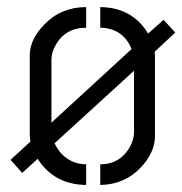

<svg xmlns="http://www.w3.org/2000/svg" viewBox="-20 -524 518 545"><path d="M9.8 -70.3 66.4 -122.1Q64.5 -133.8 64.5 -140.6V-367.2Q64.5 -412.1 105.5 -454.1Q153.3 -503.9 224.6 -503.9V-445.3Q164.1 -445.3 136.7 -393.6Q126 -374 126 -354.5V-175.8L353.5 -384.8Q334 -433.6 285.2 -443.4Q274.4 -445.3 264.6 -445.3V-503.9Q355.5 -502.9 400.4 -428.7L444.3 -467.8L477.5 -431.6L418.9 -377Q419.9 -372.1 419.9 -362.3V-137.7Q419.9 -91.8 379.9 -48.8Q334 0 264.6 1V-57.6Q321.3 -57.6 349.6 -108.4Q360.4 -129.9 360.4 -148.4V-323.2L134.8 -117.2Q157.2 -70.3 204.1 -59.6Q214.8 -57.6 224.6 -57.6V1Q133.8 0 86.9 -73.2L43 -33.2Z"/></svg>

Font: Post No Bills Jaffna Medium
Style: Regular
Weight: 500
Designer: Kosala Senevirathne, Siva Puranthara, Lasantha Premarathna, Tharique Azeez
Foundry: Mooniak
Version: Version 1.220 ; ttfautohint (v1.6)